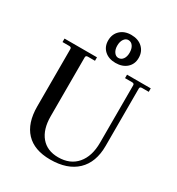

<svg xmlns="http://www.w3.org/2000/svg" viewBox="-199 -964 1015 1101"><g transform="rotate(30 308.5 -414.0)"><path d="M347 -655Q302 -655 274.5 -680Q247 -705 247 -746Q247 -788 274.5 -814Q302 -840 347 -840Q393 -840 421 -814Q449 -788 449 -746Q449 -705 421 -680Q393 -655 347 -655ZM347 -688Q366 -688 377.5 -704Q389 -720 389 -746Q389 -773 377.5 -789.5Q366 -806 347 -806Q330 -806 318.5 -789.5Q307 -773 307 -746Q307 -721 318.5 -704.5Q330 -688 347 -688ZM300 12Q194 12 139 -46.5Q84 -105 84 -215V-595Q84 -607 70 -607H25V-630H240V-607H193Q179 -607 179 -595V-205Q179 -118 219.5 -70Q260 -22 333 -22Q412 -22 456 -73.5Q500 -125 500 -215V-595Q500 -607 486 -607H439V-630H596V-607H551Q537 -607 537 -595V-215Q537 -106 475 -47Q413 12 300 12Z"/></g></svg>

Font: Arapey
Style: Regular
Weight: 400
Designer: Eduardo Rodriguez Tunni
Foundry: Eduardo Rodriguez Tunni
Version: Version 4.000